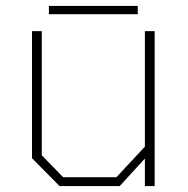

<svg xmlns="http://www.w3.org/2000/svg" viewBox="-20 -628 635 648"><path d="M145 -580V-608H445V-580ZM181 0 88 -94V-523H121V-104L193 -30H373L469 -133V-523H502V0H469V-93L384 0Z"/></svg>

Font: Tomorrow ExtraLight
Style: Regular
Weight: 275
Designer: Tony de Marco, Monica Rizzolli
Foundry: Just in Type
Version: Version 2.002